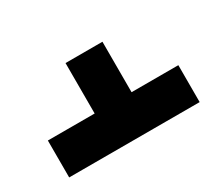

<svg xmlns="http://www.w3.org/2000/svg" viewBox="-69 -780 672 590"><g transform="rotate(-30 267.0 -485.0)"><path d="M332 -461H498V-330H35V-461H201V-640H332Z"/></g></svg>

Font: Noto Sans Hebrew SemiCondensed Black
Style: Regular
Weight: 900
Width: 4
Designer: Ben Nathan
Foundry: Google LLC
Version: Version 3.001; ttfautohint (v1.8.4.7-5d5b)